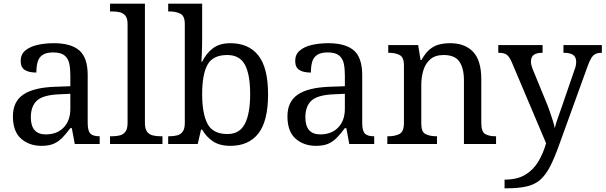

<svg xmlns="http://www.w3.org/2000/svg" viewBox="-20 -780 3280 1040"><path d="M205 10Q138 10 94 -29Q50 -68 50 -150Q50 -230 106.5 -268Q163 -306 278 -310L361 -313V-373Q361 -409 355 -436.5Q349 -464 329 -480Q309 -496 268 -496Q230 -496 210 -482Q190 -468 183.5 -443.5Q177 -419 177 -387Q135 -387 113.5 -401.5Q92 -416 92 -450Q92 -485 116.5 -506Q141 -527 182 -536.5Q223 -546 272 -546Q364 -546 409.5 -507Q455 -468 455 -373V-114Q455 -72 469 -57Q483 -42 517 -42H520V0H385L369 -86H361Q340 -58 320 -36.5Q300 -15 273.5 -2.5Q247 10 205 10ZM228 -52Q289 -52 325 -89.5Q361 -127 361 -191V-272L297 -269Q212 -265 179.5 -234.5Q147 -204 147 -145Q147 -52 228 -52Z M576 0V-42H589Q612 -42 630.5 -47Q649 -52 660 -67.5Q671 -83 671 -114V-650Q671 -680 659.5 -694.5Q648 -709 629.5 -713.5Q611 -718 589 -718H576V-760H765V-114Q765 -83 776 -67.5Q787 -52 806 -47Q825 -42 847 -42H860V0Z M1228 10Q1170 10 1133.5 -14.5Q1097 -39 1075 -78H1069L1051 0H891V-42H899Q922 -42 940.5 -47Q959 -52 970 -67.5Q981 -83 981 -114V-650Q981 -694 956.5 -706Q932 -718 899 -718H891V-760H1075V-576Q1075 -559 1074.5 -532.5Q1074 -506 1073 -481.5Q1072 -457 1071 -446H1075Q1098 -492 1134 -519Q1170 -546 1228 -546Q1327 -546 1379.5 -479.5Q1432 -413 1432 -269Q1432 -124 1379.5 -57Q1327 10 1228 10ZM1212 -54Q1278 -54 1306.5 -109.5Q1335 -165 1335 -270Q1335 -377 1306.5 -429.5Q1278 -482 1211 -482Q1133 -482 1104 -429.5Q1075 -377 1075 -269Q1075 -165 1104 -109.5Q1133 -54 1212 -54Z M1692 10Q1625 10 1581 -29Q1537 -68 1537 -150Q1537 -230 1593.5 -268Q1650 -306 1765 -310L1848 -313V-373Q1848 -409 1842 -436.5Q1836 -464 1816 -480Q1796 -496 1755 -496Q1717 -496 1697 -482Q1677 -468 1670.5 -443.5Q1664 -419 1664 -387Q1622 -387 1600.5 -401.5Q1579 -416 1579 -450Q1579 -485 1603.5 -506Q1628 -527 1669 -536.5Q1710 -546 1759 -546Q1851 -546 1896.5 -507Q1942 -468 1942 -373V-114Q1942 -72 1956 -57Q1970 -42 2004 -42H2007V0H1872L1856 -86H1848Q1827 -58 1807 -36.5Q1787 -15 1760.5 -2.5Q1734 10 1692 10ZM1715 -52Q1776 -52 1812 -89.5Q1848 -127 1848 -191V-272L1784 -269Q1699 -265 1666.5 -234.5Q1634 -204 1634 -145Q1634 -52 1715 -52Z M2078 0V-42H2086Q2120 -42 2144 -54.5Q2168 -67 2168 -114V-426Q2168 -470 2144.5 -482Q2121 -494 2088 -494H2083V-536H2245L2258 -455H2263Q2284 -493 2307.5 -512.5Q2331 -532 2359 -539Q2387 -546 2419 -546Q2498 -546 2542.5 -499.5Q2587 -453 2587 -350V-114Q2587 -67 2607.5 -54.5Q2628 -42 2662 -42H2667V0H2493V-345Q2493 -410 2468.5 -446Q2444 -482 2383 -482Q2338 -482 2311.5 -459.5Q2285 -437 2273.5 -400Q2262 -363 2262 -320V-109Q2262 -65 2285.5 -53.5Q2309 -42 2342 -42H2347V0Z M2713 193Q2781 193 2824.5 167Q2868 141 2895 96.5Q2922 52 2938 -4L2753 -441Q2740 -472 2725.5 -483Q2711 -494 2682 -494H2679V-536H2919V-494H2916Q2886 -494 2871 -482.5Q2856 -471 2856 -446Q2856 -438 2858 -429Q2860 -420 2864 -409L2937 -231Q2947 -208 2956.5 -180.5Q2966 -153 2974 -128Q2982 -103 2985 -86Q2992 -115 3003.5 -146Q3015 -177 3025 -207L3092 -402Q3097 -414 3099 -425.5Q3101 -437 3101 -445Q3101 -471 3084.5 -482.5Q3068 -494 3035 -494H3032V-536H3240V-494H3237Q3208 -494 3193 -479Q3178 -464 3161 -416L3009 4Q2983 77 2959 123Q2935 169 2905.5 194.5Q2876 220 2832 230Q2788 240 2722 240H2713Z"/></svg>

Font: Noto Serif NP Hmong
Style: Regular
Weight: 400
Designer: Dalton Maag Ltd
Foundry: Dalton Maag Ltd
Version: Version 1.001